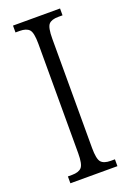

<svg xmlns="http://www.w3.org/2000/svg" viewBox="-139 -765 556 817"><g transform="rotate(-20 138.5 -357.0)"><path d="M32 0V-31H51Q81 -31 94 -45Q107 -59 107 -109V-604Q107 -655 94 -669Q81 -683 51 -683H32V-714H245V-683H226Q195 -683 182.5 -669Q170 -655 170 -604V-110Q170 -60 182.5 -45.5Q195 -31 226 -31H245V0Z"/></g></svg>

Font: Noto Serif ExtraCondensed Light
Style: Regular
Weight: 300
Width: 2
Designer: Monotype Design Team
Foundry: Monotype Imaging Inc.
Version: Version 2.014; ttfautohint (v1.8.4.7-5d5b)